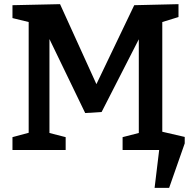

<svg xmlns="http://www.w3.org/2000/svg" viewBox="-20 -722 932 924"><path d="M839 -640 761 -616V-83L839 -62V0H570V-62L648 -82V-533L469 -183L390 -178L218 -534V-82L296 -62V0H40V-62L118 -83V-616L40 -635V-697L269 -702L444 -317L626 -697L839 -702ZM696 -103 869 -63V-32L794 182H724L746 0H696Z"/></svg>

Font: Bitter SemiBold
Style: Regular
Weight: 600
Designer: Sol Matas, and Bitter project Authors
Foundry: Sol Matas
Version: Version 2.001